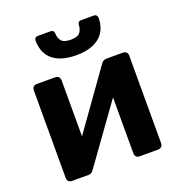

<svg xmlns="http://www.w3.org/2000/svg" viewBox="-134 -857 898 968"><g transform="rotate(-20 315.0 -373.0)"><path d="M326 -588Q280 -588 247.5 -599Q215 -610 195 -629Q175 -648 166 -673.5Q157 -699 157 -727Q157 -735 161.5 -740.5Q166 -746 176 -746H244Q253 -746 258 -740.5Q263 -735 263 -727Q263 -705 275.5 -688Q288 -671 326 -671Q364 -671 376.5 -688Q389 -705 389 -727Q389 -735 394 -740.5Q399 -746 408 -746H476Q485 -746 490 -740.5Q495 -735 495 -727Q495 -699 486 -673.5Q477 -648 456.5 -629Q436 -610 404 -599Q372 -588 326 -588ZM86 0Q76 0 69.5 -7Q63 -14 63 -24V-495Q63 -506 69.5 -513Q76 -520 87 -520H187Q198 -520 205 -513Q212 -506 212 -495V-194L433 -504Q444 -520 461 -520H551Q561 -520 568 -513.5Q575 -507 575 -497V-25Q575 -14 568 -7Q561 0 550 0H450Q439 0 432.5 -7Q426 -14 426 -25V-325L204 -16Q199 -9 192.5 -4.5Q186 0 177 0Z"/></g></svg>

Font: Fz Rubik SemBd
Style: Regular
Weight: 600
Designer: Hubert and Fischer
Foundry: Hubert and Fischer
Version: Vit hóa bi FontZin.com